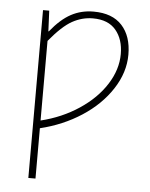

<svg xmlns="http://www.w3.org/2000/svg" viewBox="-52 -533 623 798"><g transform="rotate(5 260.0 -134.0)"><path d="M96.2 222.2V-478H122.1L126 -392.1H127.9Q170.4 -444.8 212.9 -467.5Q255.4 -490.2 306.2 -490.2Q384.8 -490.2 425.3 -445.8Q465.8 -401.4 465.8 -324.2Q465.8 -250 420.4 -180.4Q375 -110.8 297.9 -60.8Q220.7 -10.7 126 12.2V222.2ZM126 -20Q213.9 -41.5 284.4 -88.4Q355 -135.3 394.5 -197.3Q434.1 -259.3 434.1 -324.2Q434.1 -385.3 402.1 -423.6Q370.1 -461.9 306.2 -461.9Q261.2 -461.9 220.2 -439.2Q179.2 -416.5 126 -352.1Z"/></g></svg>

Font: Source Sans 3 ExtraLight
Style: Regular
Weight: 200
Designer: Paul D. Hunt
Foundry: Adobe
Version: Version 3.052;hotconv 1.1.0;makeotfexe 2.6.0